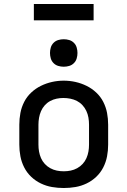

<svg xmlns="http://www.w3.org/2000/svg" viewBox="-20 -936 640 964"><path d="M300 8Q270 8 241 3Q212 -2 185 -15Q158 -28 136.5 -48.5Q115 -69 101.5 -95.5Q88 -122 82.5 -151Q77 -180 77 -210V-310Q77 -340 82.5 -369Q88 -398 101.5 -424.5Q115 -451 137 -471.5Q159 -492 185.5 -505Q212 -518 241 -524.5Q270 -531 300 -531Q330 -531 359 -524.5Q388 -518 414.5 -505Q441 -492 463 -471.5Q485 -451 498.5 -424.5Q512 -398 517.5 -369Q523 -340 523 -310V-210Q523 -180 517.5 -151Q512 -122 498.5 -95.5Q485 -69 463.5 -48.5Q442 -28 415 -15Q388 -2 359 3Q330 8 300 8ZM300 -76Q318 -76 335 -79.5Q352 -83 367.5 -91.5Q383 -100 395 -113Q407 -126 414 -142Q421 -158 424 -175Q427 -192 427 -210V-310Q427 -328 424 -345.5Q421 -363 413.5 -379Q406 -395 394 -408Q382 -421 366.5 -429Q351 -437 333.5 -440.5Q316 -444 298 -444Q281 -444 264 -440.5Q247 -437 231.5 -428.5Q216 -420 204.5 -407Q193 -394 186 -378Q179 -362 176 -344.5Q173 -327 173 -310V-210Q173 -192 176 -175Q179 -158 186 -142Q193 -126 205 -113Q217 -100 232.5 -91.5Q248 -83 265 -79.5Q282 -76 300 -76ZM300 -601Q286 -601 272.5 -605Q259 -609 249 -619Q239 -629 235 -642.5Q231 -656 231 -670Q231 -684 235 -697.5Q239 -711 249 -721Q259 -731 272.5 -735Q286 -739 300 -739Q314 -739 327.5 -735Q341 -731 351 -721Q361 -711 365 -697.5Q369 -684 369 -670Q369 -656 365 -642.5Q361 -629 351 -619Q341 -609 327.5 -605Q314 -601 300 -601ZM150 -834V-916H450V-834Z"/></svg>

Font: Iosevka Custom Medium Extended
Style: Regular
Weight: 500
Width: 7
Monospace: yes
Designer: Belleve Invis
Foundry: Belleve Invis
Version: Version 11.2.4; ttfautohint (v1.8.4)